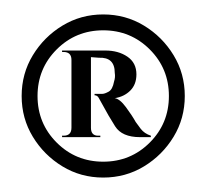

<svg xmlns="http://www.w3.org/2000/svg" viewBox="-20 -721 285 266"><path d="M123 -701Q154 -701 179.5 -685.5Q205 -670 220.5 -644.5Q236 -619 236 -588Q236 -557 220.5 -531.5Q205 -506 179.5 -490.5Q154 -475 123 -475Q92 -475 66.5 -490.5Q41 -506 25.5 -531.5Q10 -557 10 -588Q10 -619 25.5 -644.5Q41 -670 66.5 -685.5Q92 -701 123 -701ZM82 -531H66V-533Q66 -533 67 -533Q68 -533 68 -533Q79 -533 79 -544ZM106 -544Q106 -533 116 -533Q116 -533 117.5 -533Q119 -533 119 -533V-531H103ZM106 -651V-531H79V-651ZM82 -651 79 -638Q79 -649 68 -649Q68 -649 67 -649Q66 -649 66 -649V-651ZM126 -651Q144 -651 156.5 -642.5Q169 -634 169 -618Q169 -604 160.5 -595.5Q152 -587 139 -585Q146 -584 154.5 -572.5Q163 -561 168 -552Q170 -549 175 -542.5Q180 -536 189 -533V-531H174Q149 -531 139.5 -546Q130 -561 122 -576Q119 -581 117 -585Q115 -589 111 -589V-591Q111 -591 114.5 -591Q118 -591 122 -591Q125 -591 130.5 -594Q136 -597 138 -608Q140 -614 139 -620Q139 -642 117 -641L104 -642Q104 -642 103 -646.5Q102 -651 102 -651ZM123 -679Q85 -679 58.5 -652.5Q32 -626 32 -588Q32 -550 58.5 -523.5Q85 -497 123 -497Q161 -497 187.5 -523.5Q214 -550 214 -588Q214 -626 187.5 -652.5Q161 -679 123 -679Z"/></svg>

Font: Cinzel SemiBold
Style: Regular
Weight: 600
Designer: Natanael Gama
Version: Version 2.000